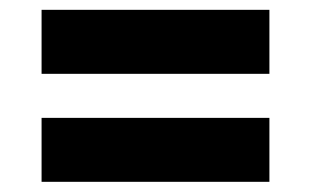

<svg xmlns="http://www.w3.org/2000/svg" viewBox="-20 -499 625 381"><path d="M514.6 -352.5H62.5V-479.5H514.6ZM514.6 -138.2H62.5V-265.1H514.6Z"/></svg>

Font: Vazir Black FD-UI
Style: Black-FD-UI
Weight: 900
Designer: Saber Rastikerdar
Foundry: Saber Rastikerdar
Version: Version 30.0.0